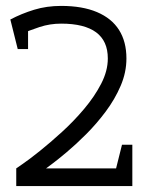

<svg xmlns="http://www.w3.org/2000/svg" viewBox="-20 -630 493 650"><path d="M35 0V-60Q35 -60 57.5 -75.5Q80 -91 115 -119Q150 -147 190 -183.5Q230 -220 265 -261.5Q300 -303 322.5 -346.5Q345 -390 345 -432Q345 -462 335 -484Q325 -506 305.5 -520.5Q286 -535 256.5 -542.5Q227 -550 187 -550V-610Q259 -610 308.5 -589Q358 -568 383 -528.5Q408 -489 408 -432Q408 -385 388.5 -339.5Q369 -294 338 -252.5Q307 -211 272 -176Q237 -141 206 -115Q175 -89 155.5 -74.5Q136 -60 136 -60H428V0ZM44 -512 15 -564Q53 -584 95.5 -597Q138 -610 187 -610V-550Q149 -550 114 -538.5Q79 -527 44 -512ZM428 -140V0H358L393 -140ZM75 -464H40L15 -564H75Z"/></svg>

Font: Epunda Slab Light
Style: Regular
Weight: 300
Designer: Simon Atzbach
Foundry: typofactur
Version: Version 1.102